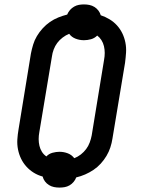

<svg xmlns="http://www.w3.org/2000/svg" viewBox="-20 -802 640 869"><path d="M249 47Q236 47 224 44.5Q212 42 201.5 35.5Q191 29 183.5 19Q176 9 173 -3Q151 -9 132.5 -20.5Q114 -32 99.5 -48Q85 -64 75.5 -83.5Q66 -103 61.5 -125.5Q57 -148 58.5 -171Q60 -194 64 -217L120 -560Q124 -580 130 -600Q136 -620 147 -638.5Q158 -657 173 -673.5Q188 -690 206 -702.5Q224 -715 244 -723Q264 -731 284 -736Q289 -748 297 -757Q305 -766 315.5 -772Q326 -778 337 -780Q348 -782 360 -782Q373 -782 385 -779.5Q397 -777 407.5 -770.5Q418 -764 425.5 -754Q433 -744 436 -733Q457 -726 476 -714.5Q495 -703 509.5 -687Q524 -671 533.5 -651.5Q543 -632 547.5 -609.5Q552 -587 550.5 -564Q549 -541 546 -518L489 -175Q486 -155 479.5 -135Q473 -115 462 -96.5Q451 -78 436 -61.5Q421 -45 403 -33Q385 -21 365.5 -12.5Q346 -4 325 1Q325 1 325 1Q325 1 325 1Q321 12 313 21.5Q305 31 294.5 37Q284 43 272.5 45Q261 47 249 47ZM316 -86Q332 -92 346 -103Q360 -114 370 -127.5Q380 -141 386 -157Q392 -173 395 -189L451 -531Q454 -547 454 -562.5Q454 -578 450.5 -593Q447 -608 439 -620.5Q431 -633 420 -641Q408 -629 392 -624.5Q376 -620 360 -620Q340 -620 322 -627Q304 -634 293 -649Q278 -643 263.5 -632Q249 -621 239 -607.5Q229 -594 223 -578Q217 -562 215 -546L158 -204Q155 -188 155 -172.5Q155 -157 158.5 -142Q162 -127 170 -114.5Q178 -102 190 -94Q190 -94 190 -94Q190 -94 190 -94Q201 -106 217.5 -110.5Q234 -115 249 -115Q269 -115 287 -108Q305 -101 316 -86Z"/></svg>

Font: Iosevka Curly Slab MdEx
Style: Italic
Weight: 500
Width: 7
Italic angle: -9°
Monospace: yes
Designer: Belleve Invis
Foundry: Belleve Invis
Version: Version 11.0.0; ttfautohint (v1.8.3)